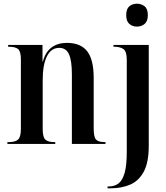

<svg xmlns="http://www.w3.org/2000/svg" viewBox="-20 -779 899 1039"><path d="M721 -635Q697 -635 680 -649.5Q663 -664 663 -697Q663 -731 680 -745Q697 -759 721 -759Q745 -759 762.5 -745Q780 -731 780 -697Q780 -664 762.5 -649.5Q745 -635 721 -635ZM562 240V230H568Q600 230 621.5 213.5Q643 197 654.5 156.5Q666 116 666 43V-456Q666 -500 648.5 -513Q631 -526 599 -526H594V-536H785V10Q785 100 758 150Q731 200 684.5 220Q638 240 579 240ZM20 0V-10H27Q63 -10 78 -24Q93 -38 93 -82V-457Q93 -500 78.5 -513Q64 -526 29 -526H24V-536H210V-446H212Q226 -498 259.5 -522.5Q293 -547 342 -547Q416 -547 451.5 -502Q487 -457 487 -357V-84Q487 -38 499.5 -24Q512 -10 547 -10H551V0H369V-377Q369 -450 353.5 -485Q338 -520 300 -520Q257 -520 234 -474.5Q211 -429 211 -343V-81Q211 -37 225.5 -23.5Q240 -10 274 -10H279V0Z"/></svg>

Font: Noto Serif Display Condensed SemiBold
Style: Regular
Weight: 600
Width: 3
Designer: Monotype Design Team
Foundry: Monotype Imaging Inc.
Version: Version 2.009